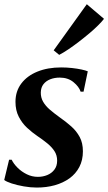

<svg xmlns="http://www.w3.org/2000/svg" viewBox="-20 -856 501 887"><path d="M366 -432.5H352.5Q345 -455.5 319.5 -476.5Q294 -497.5 256 -497.5Q232 -497.5 212.2 -489.8Q192.5 -482 180.8 -467Q169 -452 168.5 -429Q168 -405.5 179.2 -386Q190.5 -366.5 210.2 -349.5Q230 -332.5 255 -314.5Q284.5 -294 309 -272.2Q333.5 -250.5 348.2 -223Q363 -195.5 363 -157Q363 -116 346.5 -84.5Q330 -53 300.8 -32Q271.5 -11 233 -0.2Q194.5 10.5 150 10.5Q121 10.5 89.8 5Q58.5 -0.5 34 -8.5Q9.5 -16.5 -0.5 -24.5L22 -118H34Q43 -99 61.5 -80.8Q80 -62.5 104 -50.8Q128 -39 155 -39Q178 -39 198.2 -47.2Q218.5 -55.5 231.2 -72.2Q244 -89 244 -114Q244 -138.5 231.8 -157.5Q219.5 -176.5 198.8 -193.5Q178 -210.5 152 -228Q128.5 -244 105.2 -265.5Q82 -287 66.8 -316.5Q51.5 -346 51.5 -385.5Q51.5 -434.5 78.5 -470.2Q105.5 -506 153 -525.2Q200.5 -544.5 262.5 -544.5Q287.5 -544.5 312.5 -541.8Q337.5 -539 357 -534.8Q376.5 -530.5 385.5 -526.5ZM228 -623.5 381 -836.5 460.5 -769Q451 -756.5 433.2 -738.8Q415.5 -721 392.2 -701.5Q369 -682 344.2 -663Q319.5 -644 295.8 -628Q272 -612 253.5 -602.5Z"/></svg>

Font: Merriweather 72pt SemiBold
Style: Italic
Weight: 600
Italic angle: -7.8°
Version: Version 2.101